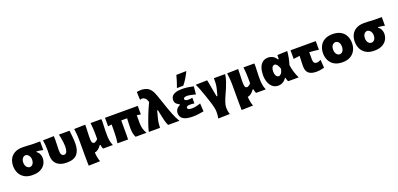

<svg xmlns="http://www.w3.org/2000/svg" viewBox="20 -1994 7048 3400"><g transform="rotate(-20 3544.0 -294.0)"><path d="M301.5 14.5Q205.5 14.5 144.8 -22.8Q84 -60 55 -120.5Q26 -181 26 -251Q26 -325.5 55.2 -383.8Q84.5 -442 144.5 -475.5Q204.5 -509 296.5 -509Q341 -509 373.8 -506.8Q406.5 -504.5 436 -502.5Q465.5 -500.5 500 -500.5H625.5V-337.5Q594 -345.5 562.8 -350Q531.5 -354.5 501 -356V-344Q537.5 -319.5 552.8 -282.2Q568 -245 568 -212.5Q568 -148 537.8 -96.8Q507.5 -45.5 448.2 -15.5Q389 14.5 301.5 14.5ZM301 -135.5Q340.5 -138.5 361 -169.8Q381.5 -201 381.5 -248.5Q381.5 -287 360.8 -319.2Q340 -351.5 301 -360Q259.5 -357 237.8 -326.8Q216 -296.5 216 -248.5Q216 -202.5 238.2 -170.5Q260.5 -138.5 301 -135.5Z M943 14.5Q825.5 14.5 759.5 -43.2Q693.5 -101 693.5 -211Q693.5 -235.5 694.5 -256Q695.5 -276.5 695.5 -297.5Q695.5 -362 691.5 -407.8Q687.5 -453.5 678.5 -500.5L885.5 -506Q889 -425.5 885.5 -357.8Q882 -290 882 -243Q882 -185 896.5 -159.5Q911 -134 945 -131.5Q984.5 -134 998.5 -172.8Q1012.5 -211.5 1012.5 -267.5Q1012.5 -302.5 1007.2 -343.8Q1002 -385 994.5 -426Q987 -467 979.5 -500.5H1179.5Q1185 -447 1192 -382.8Q1199 -318.5 1199 -255Q1199 -125 1139.8 -55.2Q1080.5 14.5 943 14.5Z M1287 197.5Q1285 144.5 1284.5 92.2Q1284 40 1284 -22.5V-272.5Q1284 -345 1279 -396.5Q1274 -448 1267 -500.5L1476.5 -506Q1478 -453 1474.2 -402Q1470.5 -351 1470.5 -297V-242.5Q1470.5 -195.5 1481 -173Q1491.5 -150.5 1519.5 -150.5Q1532 -150.5 1553.5 -164.2Q1575 -178 1588.5 -195.5V-297Q1588.5 -351 1584.8 -399.5Q1581 -448 1575 -500.5H1779.5Q1783.5 -448 1779.5 -396.5Q1775.5 -345 1775.5 -272.5V-196.5Q1775.5 -152.5 1782.8 -103Q1790 -53.5 1813.5 0H1630Q1619.5 -19.5 1614.8 -38.8Q1610 -58 1608 -77.5H1593.5Q1569 -38.5 1533.8 -12Q1498.5 14.5 1468.5 14.5Q1472 103.5 1502.5 192Z M1901.5 0Q1908.5 -52.5 1912.8 -102.5Q1917 -152.5 1917 -215V-264.5Q1917 -288.5 1917.2 -309.8Q1917.5 -331 1917.5 -349.5L1847.5 -340V-500.5H2465V-340Q2429.5 -346.5 2392 -351V-204.5Q2392 -151.5 2404 -101.8Q2416 -52 2448 0L2242.5 0.5Q2223.5 -34.5 2214.8 -77.8Q2206 -121 2206 -174Q2206 -216.5 2208 -261.5Q2210 -306.5 2212 -358.5H2102.5Q2102.5 -335.5 2102.2 -312.8Q2102 -290 2102 -267.5V-204Q2102 -149.5 2102.8 -101Q2103.5 -52.5 2100.5 0Z M2491 0Q2507 -68 2532 -141.2Q2557 -214.5 2584 -282.5Q2604 -333 2627.8 -387.8Q2651.5 -442.5 2677.5 -497Q2661.5 -551 2636.8 -573Q2612 -595 2579.5 -597Q2572 -597 2560.8 -593.8Q2549.5 -590.5 2539.5 -587.5L2533.5 -737.5Q2550.5 -740.5 2574 -743.8Q2597.5 -747 2625.5 -747Q2681 -743 2722.2 -725Q2763.5 -707 2795 -665.2Q2826.5 -623.5 2852.5 -547.5L2947 -272.5Q2970 -209 2988.2 -163Q3006.5 -117 3025 -79Q3043.5 -41 3067.5 0H2855Q2833.5 -43.5 2821 -91.5Q2808.5 -139.5 2799 -186L2774.5 -306.5H2760.5L2728 -184Q2715 -136.5 2709.2 -91Q2703.5 -45.5 2702 0Z M3326 11.5Q3231.5 11.5 3178.8 -7.8Q3126 -27 3104.8 -60.5Q3083.5 -94 3083.5 -136Q3083.5 -171 3097.2 -195.8Q3111 -220.5 3131.5 -236.2Q3152 -252 3172 -260V-273.5Q3141.5 -285.5 3115.2 -311Q3089 -336.5 3089 -383Q3089 -421 3109.8 -450.5Q3130.5 -480 3177.8 -497Q3225 -514 3304 -514Q3364 -514 3420.2 -504.8Q3476.5 -495.5 3516 -486.5L3503 -338.5Q3448.5 -354.5 3407.2 -362Q3366 -369.5 3346.5 -369.5Q3277 -367.5 3277 -333.5Q3277 -315.5 3294.2 -306.5Q3311.5 -297.5 3340.5 -297.5Q3363.5 -297.5 3384 -298.8Q3404.5 -300 3422.5 -304.5V-198.5Q3402.5 -203 3380.8 -204Q3359 -205 3332.5 -205Q3303 -205 3287.2 -195Q3271.5 -185 3271.5 -168.5Q3271.5 -132.5 3353 -130Q3383.5 -130 3429.2 -138.5Q3475 -147 3517.5 -163.5L3526 -11.5Q3487.5 -5 3433.8 3.2Q3380 11.5 3326 11.5ZM3224.5 -559Q3267 -672 3295 -782.5L3484.5 -786.5Q3456.5 -728 3421.5 -669.2Q3386.5 -610.5 3345.5 -561Z M3729 197.5Q3736 165.5 3737.8 133.2Q3739.5 101 3739.5 68.5Q3739.5 42.5 3732.8 8Q3726 -26.5 3715.8 -63Q3705.5 -99.5 3695 -132.8Q3684.5 -166 3676 -189.5L3646 -277.5Q3627 -333 3605.8 -389.2Q3584.5 -445.5 3557.5 -500.5L3775 -506Q3787 -455 3796.5 -394.2Q3806 -333.5 3817 -278L3836 -181.5H3850Q3858 -214.5 3866.8 -246.5Q3875.5 -278.5 3883.5 -309.5Q3895.5 -360 3898 -407Q3900.5 -454 3899.5 -500.5H4111Q4104 -436 4082.2 -371.8Q4060.5 -307.5 4040 -260Q4017 -207.5 3990.5 -148.8Q3964 -90 3945 -34.5Q3926 21 3926 64Q3926 96.5 3931.2 128.2Q3936.5 160 3948.5 192Z M4169 197.5Q4167 144.5 4166.5 92.2Q4166 40 4166 -22.5V-272.5Q4166 -345 4161 -396.5Q4156 -448 4149 -500.5L4358.5 -506Q4360 -453 4356.2 -402Q4352.5 -351 4352.5 -297V-242.5Q4352.5 -195.5 4363 -173Q4373.5 -150.5 4401.5 -150.5Q4414 -150.5 4435.5 -164.2Q4457 -178 4470.5 -195.5V-297Q4470.5 -351 4466.8 -399.5Q4463 -448 4457 -500.5H4661.5Q4665.5 -448 4661.5 -396.5Q4657.5 -345 4657.5 -272.5V-196.5Q4657.5 -152.5 4664.8 -103Q4672 -53.5 4695.5 0H4512Q4501.5 -19.5 4496.8 -38.8Q4492 -58 4490 -77.5H4475.5Q4451 -38.5 4415.8 -12Q4380.5 14.5 4350.5 14.5Q4354 103.5 4384.5 192Z M4931 14.5Q4864.5 14.5 4821 -23Q4777.5 -60.5 4756.2 -121Q4735 -181.5 4735 -250.5Q4735 -325 4754.5 -385Q4774 -445 4816 -480.2Q4858 -515.5 4924 -515.5Q4969.5 -515.5 5009.2 -494.2Q5049 -473 5080.5 -424.5H5093.5Q5095 -444.5 5095.5 -463Q5096 -481.5 5096.5 -500.5L5284.5 -508Q5280.5 -445.5 5267 -380Q5253.5 -314.5 5236 -259.5Q5245.5 -194.5 5265 -129.2Q5284.5 -64 5316 0H5118Q5107 -17.5 5101.5 -36.2Q5096 -55 5093 -73H5083Q5057 -32.5 5017.2 -9Q4977.5 14.5 4931 14.5ZM4996 -140Q5018.5 -142 5040.2 -167.8Q5062 -193.5 5074 -249.5Q5058 -303 5036 -330Q5014 -357 4992 -358Q4955.5 -356 4940.5 -325Q4925.5 -294 4925.5 -249Q4925.5 -207 4941.5 -174.8Q4957.5 -142.5 4996 -140Z M5647 14.5Q5553 14.5 5503.8 -25.8Q5454.5 -66 5454.5 -161.5Q5454.5 -200.5 5457 -245.2Q5459.5 -290 5461.5 -353L5343.5 -337.5V-500.5H5819.5V-337.5Q5775 -344.5 5730.5 -348.5Q5686 -352.5 5643.5 -354.5Q5643.5 -321 5643.5 -287.2Q5643.5 -253.5 5643.5 -219.5Q5643.5 -172.5 5660.8 -154Q5678 -135.5 5705.5 -135.5Q5724 -135.5 5744.8 -142.5Q5765.5 -149.5 5786 -159L5796.5 -7.5Q5772.5 -1 5729.5 6.8Q5686.5 14.5 5647 14.5Z M6141.5 14.5Q6045.5 14.5 5984.5 -22.8Q5923.5 -60 5894.8 -120.5Q5866 -181 5866 -251Q5866 -326 5896 -385.8Q5926 -445.5 5986.2 -480.5Q6046.5 -515.5 6137.5 -515.5Q6231 -515.5 6291.8 -480.2Q6352.5 -445 6382 -385Q6411.5 -325 6411.5 -251Q6411.5 -175 6380.5 -114.8Q6349.5 -54.5 6289.2 -20Q6229 14.5 6141.5 14.5ZM6141 -135.5Q6180.5 -138.5 6201 -170.5Q6221.5 -202.5 6221.5 -251Q6221.5 -301 6201 -330.5Q6180.5 -360 6141 -365Q6099.5 -361.5 6077.8 -330.8Q6056 -300 6056 -251Q6056 -204 6078.2 -171.2Q6100.5 -138.5 6141 -135.5Z M6739.5 14.5Q6643.5 14.5 6582.8 -22.8Q6522 -60 6493 -120.5Q6464 -181 6464 -251Q6464 -325.5 6493.2 -383.8Q6522.5 -442 6582.5 -475.5Q6642.5 -509 6734.5 -509Q6779 -509 6811.8 -506.8Q6844.5 -504.5 6874 -502.5Q6903.5 -500.5 6938 -500.5H7063.5V-337.5Q7032 -345.5 7000.8 -350Q6969.5 -354.5 6939 -356V-344Q6975.5 -319.5 6990.8 -282.2Q7006 -245 7006 -212.5Q7006 -148 6975.8 -96.8Q6945.5 -45.5 6886.2 -15.5Q6827 14.5 6739.5 14.5ZM6739 -135.5Q6778.5 -138.5 6799 -169.8Q6819.5 -201 6819.5 -248.5Q6819.5 -287 6798.8 -319.2Q6778 -351.5 6739 -360Q6697.5 -357 6675.8 -326.8Q6654 -296.5 6654 -248.5Q6654 -202.5 6676.2 -170.5Q6698.5 -138.5 6739 -135.5Z"/></g></svg>

Font: Commissioner Flair ExtraBold
Style: Regular
Weight: 800
Designer: Kostas Bartsokas
Foundry: Kostas Bartsokas
Version: Version 1.000; ttfautohint (v1.8.3)